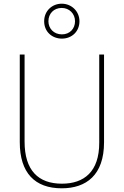

<svg xmlns="http://www.w3.org/2000/svg" viewBox="-20 -1009 669 1039"><path d="M315 -800C368 -800 410 -838 410 -894C410 -948 367 -989 314 -989C262 -989 219 -950 219 -894C219 -836 263 -800 315 -800ZM315 -823C271 -823 242 -855 242 -894C242 -935 271 -966 314 -966C355 -966 386 -935 386 -894C386 -854 358 -823 315 -823ZM543 -239V-714H517V-236C517 -81 436 -15 315 -15C187 -15 113 -87 113 -243V-714H87V-240C87 -73 169 10 314 10C447 10 543 -62 543 -239Z"/></svg>

Font: Noto Sans Lao SemiCondensed Thin
Style: Regular
Weight: 100
Width: 4
Designer: Monotype Design Team
Foundry: Monotype Imaging Inc.
Version: Version 2.003